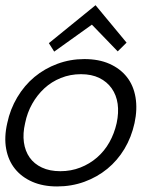

<svg xmlns="http://www.w3.org/2000/svg" viewBox="-37 -687 603 719"><path d="M466.8 -226.1Q455.1 -172.9 429 -129.4Q402.8 -85.9 365 -54.9Q327.1 -23.9 279.1 -6.3Q231 11.2 176.8 11.2Q124 11.2 84 -6.3Q43.9 -23.9 19 -54.9Q-5.9 -85.9 -13.9 -129.4Q-22 -172.9 -9.8 -226.1Q1 -277.8 27.6 -322.5Q54.2 -367.2 92 -398.7Q129.9 -430.2 178 -448Q226.1 -465.8 278.8 -465.8Q333 -465.8 373 -448Q413.1 -430.2 438 -398.7Q462.9 -367.2 470.5 -322.5Q478 -277.8 466.8 -226.1ZM399.9 -226.1Q408.2 -265.1 403.6 -298.1Q398.9 -331.1 381.3 -356Q363.8 -380.9 335 -395Q306.2 -409.2 266.1 -409.2Q226.1 -409.2 190.9 -395Q155.8 -380.9 128.9 -356Q102.1 -331.1 83.5 -298.1Q64.9 -265.1 57.1 -226.1Q47.9 -187 52.5 -154.1Q57.1 -121.1 74 -97.2Q90.8 -73.2 119.9 -59.6Q148.9 -45.9 189 -45.9Q229 -45.9 263.9 -59.6Q298.8 -73.2 326.4 -97.2Q354 -121.1 372.6 -154.1Q391.1 -187 399.9 -226.1ZM437 -527.3 403.8 -494.6 307.1 -594.7 166 -493.7 146 -525.4 320.8 -667.5Z"/></svg>

Font: Anonymous Pro
Style: Italic
Weight: 400
Italic angle: -12°
Monospace: yes
Designer: Mark Simonson
Version: Version 1.003